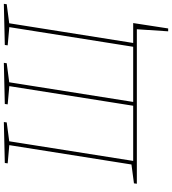

<svg xmlns="http://www.w3.org/2000/svg" viewBox="32 -764 895 999"><g transform="rotate(-90 479.5 -264.5)"><path d="M816 163 827 -3 831 0H23L25 -15L131 -29L122 -21L225 -671L231 -663L129 -672L131 -687L344 -692L342 -677L237 -663L245 -671L141 -14L134 -19H435L428 -14L532 -671L537 -663L436 -672L438 -687L652 -692L650 -677L543 -663L552 -671L448 -15L442 -19H743L735 -15L839 -671L844 -663L743 -672L745 -687L959 -692L957 -677L850 -663L859 -671L754 -10L747 -19H859L831 163Z"/></g></svg>

Font: Bitter Thin
Style: Italic
Weight: 100
Italic angle: -9°
Designer: Sol Matas, and Bitter project Authors
Foundry: Sol Matas
Version: Version 2.002